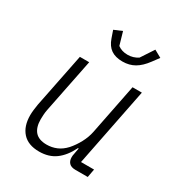

<svg xmlns="http://www.w3.org/2000/svg" viewBox="-177 -853 912 982"><g transform="rotate(30 278.5 -362.5)"><path d="M138 -512H193L129 -193Q126 -178 125 -162Q124 -146 124 -136Q124 -88 146 -63Q168 -38 215 -38Q245 -38 272.5 -49.5Q300 -61 324 -87Q347 -113 365 -146.5Q383 -180 390 -215L449 -512H504L412 -49H489L480 0H407Q382 0 370 -12.5Q358 -25 358 -46Q358 -51 358.5 -56.5Q359 -62 361 -70L367 -103H363Q335 -46 295.5 -17Q256 12 199 12Q134 12 100.5 -25Q67 -62 67 -127Q67 -141 69 -158Q71 -175 74 -193ZM338 -600Q296 -600 270 -618Q244 -636 231 -674L216 -717L263 -737L285 -661Q297 -652 311.5 -647.5Q326 -643 343 -643Q360 -643 375 -647.5Q390 -652 404 -661L454 -737L497 -713L468 -674Q440 -636 409 -618Q378 -600 338 -600Z"/></g></svg>

Font: IBM Plex Sans Light
Style: Italic
Weight: 300
Italic angle: -11.31°
Designer: Mike Abbink, Paul van der Laan, Pieter van Rosmalen
Foundry: Bold Monday
Version: Version 3.201